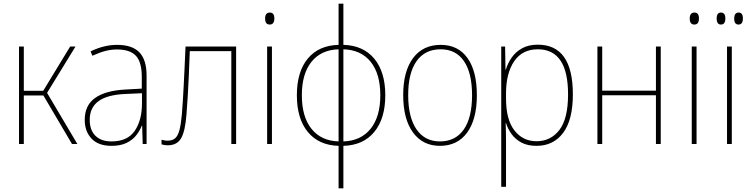

<svg xmlns="http://www.w3.org/2000/svg" viewBox="-20 -780 4070 1040"><path d="M83 0V-528H109V-288H214L360 -528H389L235 -277L399 0H370L215 -263H109V0Z M584 10Q513 10 476 -29Q439 -68 439 -131Q439 -209 494.5 -249Q550 -289 658 -295L748 -300V-363Q748 -444 716 -478Q684 -512 614 -512Q582 -512 551 -504Q520 -496 480 -478L471 -502Q544 -537 614 -537Q696 -537 735 -496.5Q774 -456 774 -370V0H753L750 -99H748Q737 -71 717 -46Q697 -21 664.5 -5.5Q632 10 584 10ZM584 -14Q671 -14 710 -71.5Q749 -129 749 -220V-275L660 -271Q561 -267 513.5 -232Q466 -197 466 -131Q466 -75 497 -44.5Q528 -14 584 -14Z M888 7Q871 7 855 2V-23Q863 -21 871 -19.5Q879 -18 888 -18Q913 -18 928 -30.5Q943 -43 951.5 -73.5Q960 -104 965 -159Q968 -199 970.5 -236.5Q973 -274 975 -315Q977 -356 979.5 -407.5Q982 -459 985 -528H1259V0H1233V-503H1008Q1005 -421 1002.5 -364Q1000 -307 997 -259.5Q994 -212 990 -159Q983 -69 961 -31Q939 7 888 7Z M1441 -647Q1416 -647 1416 -680Q1416 -712 1442 -712Q1466 -712 1466 -680Q1466 -647 1441 -647ZM1427 0V-528H1453V0Z M1814 240V10Q1707 7 1647.5 -65Q1588 -137 1588 -264Q1588 -391 1647 -462.5Q1706 -534 1814 -537V-760H1840V-537Q1948 -534 2007.5 -462Q2067 -390 2067 -264Q2067 -138 2007.5 -65.5Q1948 7 1840 10V240ZM1615 -264Q1615 -148 1667 -82.5Q1719 -17 1814 -14V-513Q1719 -510 1667 -445Q1615 -380 1615 -264ZM2040 -264Q2040 -380 1988 -445Q1936 -510 1840 -513V-14Q1935 -17 1987.5 -82.5Q2040 -148 2040 -264Z M2363 10Q2270 10 2217 -62.5Q2164 -135 2164 -265Q2164 -394 2217.5 -465.5Q2271 -537 2367 -537Q2461 -537 2512 -466Q2563 -395 2563 -264Q2563 -134 2510.5 -62Q2458 10 2363 10ZM2363 -14Q2447 -14 2492 -78.5Q2537 -143 2537 -264Q2537 -385 2493 -449Q2449 -513 2367 -513Q2282 -513 2236.5 -449Q2191 -385 2191 -265Q2191 -145 2236 -79.5Q2281 -14 2363 -14Z M2695 232V-528H2716L2718 -403H2720Q2730 -437 2751.5 -468Q2773 -499 2808 -518.5Q2843 -538 2893 -538Q3083 -538 3083 -269Q3083 -131 3030.5 -60.5Q2978 10 2886 10Q2838 10 2805 -7.5Q2772 -25 2751.5 -53Q2731 -81 2721 -113H2719Q2720 -88 2720.5 -60.5Q2721 -33 2721 -4V232ZM2886 -15Q2963 -15 3010 -76Q3057 -137 3057 -269Q3057 -513 2893 -513Q2809 -513 2765 -448Q2721 -383 2721 -275V-246Q2721 -132 2766.5 -73.5Q2812 -15 2886 -15Z M3216 0V-528H3242V-289H3533V-528H3559V0H3533V-264H3242V0Z M3741 -647Q3716 -647 3716 -680Q3716 -712 3742 -712Q3766 -712 3766 -680Q3766 -647 3741 -647ZM3727 0V-528H3753V0Z M3885 -647Q3862 -647 3862 -680Q3862 -712 3885 -712Q3909 -712 3909 -680Q3909 -647 3885 -647ZM3980 -647Q3957 -647 3957 -679Q3957 -712 3981 -712Q4004 -712 4004 -680Q4004 -647 3980 -647ZM3918 0V-528H3944V0Z"/></svg>

Font: Noto Sans SemiCondensed Thin
Style: Regular
Weight: 100
Width: 4
Designer: Monotype Design Team
Foundry: Monotype Imaging Inc.
Version: Version 2.013; ttfautohint (v1.8.4.7-5d5b)